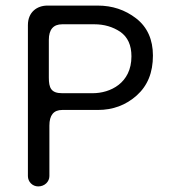

<svg xmlns="http://www.w3.org/2000/svg" viewBox="-20 -652 616 688"><path d="M117 16C140 16 157 -1 157 -21V-202C157 -239 172 -258 203 -258H331C384 -258 431 -275 470 -310C509 -345 528 -392 528 -453C528 -510 508 -555 468 -586C428 -617 382 -632 330 -632H150C113 -632 80 -609 80 -562V-21C80 -1 96 16 117 16ZM203 -318C163 -318 155 -337 155 -374V-509C155 -546 171 -565 203 -565H318C353 -565 384 -556 411 -538C438 -519 451 -490 451 -450C451 -354 375 -318 312 -318Z"/></svg>

Font: Dongle Light
Style: Regular
Weight: 300
Designer: Yanghee Ryu
Foundry: Yanghee Ryu
Version: Version 2.000